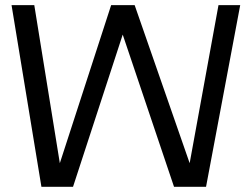

<svg xmlns="http://www.w3.org/2000/svg" viewBox="-20 -718 968 738"><path d="M24.4 -698.2H111.8L210 -90.8L407.2 -698.2H497.6L709 -90.8L819.8 -698.2H903.3L772 0H648.9L451.7 -585L260.7 0H139.2Z"/></svg>

Font: Voltera
Style: Regular
Weight: 400
Designer: Bernd Montag
Version: Version 1.301